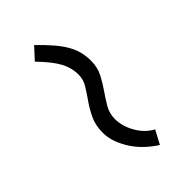

<svg xmlns="http://www.w3.org/2000/svg" viewBox="17 -612 598 598"><g transform="rotate(45 316.0 -313.5)"><path d="M68 -289Q93 -315 113.5 -332.5Q134 -350 152.5 -360.5Q171 -371 189 -375.5Q207 -380 228 -380Q257 -380 280 -368Q303 -356 323 -342Q343 -328 363.5 -316Q384 -304 409 -304Q441 -304 473 -322.5Q505 -341 520 -370L565 -346Q553 -327 536.5 -309Q520 -291 500 -277.5Q480 -264 457.5 -255.5Q435 -247 412 -247Q380 -247 355.5 -258.5Q331 -270 310.5 -284.5Q290 -299 271 -310.5Q252 -322 232 -322Q201 -322 173 -307Q145 -292 106 -254Z"/></g></svg>

Font: EncodeSans
Style: Light
Weight: 300
Designer: Pablo Impallari, Andres Torresi
Foundry: Pablo Impallari, Andres Torresi
Version: Version 1.000; ttfautohint (v1.4.1)